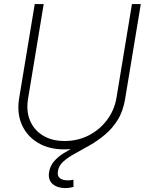

<svg xmlns="http://www.w3.org/2000/svg" viewBox="-20 -748 738 974"><path d="M306.2 9.8Q227.5 9.8 171.6 -24.2Q115.7 -58.1 90.3 -116.7Q64.9 -175.3 77.1 -249.5L156.2 -727.5H201.7L122.6 -248.5Q111.8 -185.5 132.1 -137Q152.3 -88.4 197.8 -60.5Q243.2 -32.7 307.6 -32.7Q374.5 -32.7 430.2 -61.3Q485.8 -89.8 522.9 -139.4Q560.1 -189 570.8 -251.5L649.4 -727.5H694.3L614.7 -246.1Q602.5 -171.9 558.8 -114Q515.1 -56.2 449.5 -23.2Q383.8 9.8 306.2 9.8ZM311 206.1Q271 206.1 246.8 185.3Q222.7 164.6 229 124.5Q234.4 93.3 254.4 70.1Q274.4 46.9 304.4 28.3Q334.5 9.8 369.4 -7.8Q404.3 -25.4 439.7 -46.1Q475.1 -66.9 506.3 -94Q537.6 -121.1 560.1 -158.7Q582.5 -196.3 591.3 -248L614.7 -246.6Q604.5 -183.6 576.9 -139.4Q549.3 -95.2 512.2 -64.5Q475.1 -33.7 435.5 -11Q396 11.7 360.8 30.8Q325.7 49.8 302 70.8Q278.3 91.8 273.9 119.6Q269.5 144.5 283.7 155.8Q297.9 167 324.7 167Q332 167 339.1 166Q346.2 165 352.5 163.6L353 200.2Q343.8 202.6 333.3 204.3Q322.8 206.1 311 206.1Z"/></svg>

Font: Inter 24pt ExtraLight
Style: Italic
Weight: 250
Italic angle: -9.3988°
Version: Version 4.001;git-66647c0bb